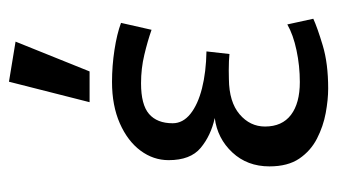

<svg xmlns="http://www.w3.org/2000/svg" viewBox="-180 -548 742 422"><g transform="rotate(-90 191.0 -337.0)"><path d="M207.4 13.3Q182.9 13.3 153.6 7.9Q124.3 2.5 97.4 -11.3Q70.5 -25.1 53.4 -50.2Q36.3 -75.4 36.3 -115.8Q36.3 -164.5 66.9 -197.3Q97.6 -230.2 142.6 -236Q103.9 -244.5 76.9 -267Q50 -289.4 50 -337.3Q50 -370.9 70.9 -399.1Q91.9 -427.4 130.8 -444.6Q169.8 -461.8 221.9 -461.8Q257.3 -461.8 292.4 -456.4Q327.5 -451 351.7 -442L336.5 -374.9Q311.4 -383.7 281.5 -390.8Q251.6 -398 218.9 -398Q171.9 -398 151.5 -380.4Q131.1 -362.7 131.1 -328.5Q131.1 -306.1 151.6 -289.6Q172.1 -273.1 207.9 -264Q243.7 -255 289 -254.2L283.3 -203.7Q277.5 -204.4 267.6 -204.8Q257.6 -205.2 247.2 -205.2Q236.7 -205.2 228 -204.9Q177.8 -204.4 150.8 -181.4Q123.9 -158.5 123.9 -125.5Q123.9 -88 149.5 -68.5Q175.1 -49 221.7 -49Q257.4 -49 291.5 -56.3Q325.6 -63.5 348.3 -76.5L360.8 -19.4Q341.8 -10.6 302.3 1.3Q262.7 13.3 207.4 13.3ZM177.4 -511.1 222.4 -688.3 310.5 -673.8 245 -511.1Z"/></g></svg>

Font: Ancizar Sans Thin
Style: Regular
Weight: 100
Designer: Cesar Puertas, Viviana Monsalve, Julian Moncada, Julian Prieto, Jose Castro, Mariel Hernandez, Felipe Aragon, Sara Alarc
Version: Version 8.100